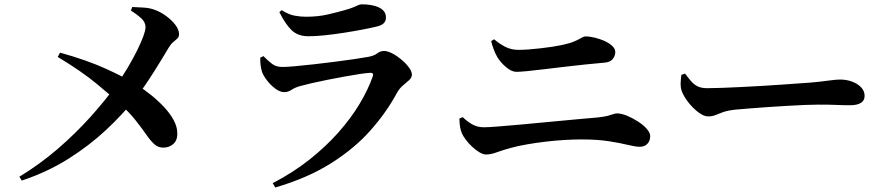

<svg xmlns="http://www.w3.org/2000/svg" viewBox="-20 -796 4040 875"><path d="M79.3 27 68.3 9.4Q163.2 -48.5 243.9 -118.2Q324.5 -188 390.8 -261.6Q457.1 -335.2 507 -404Q537.7 -446.3 562.4 -488.2Q587.1 -530.1 605.3 -566.9Q623.4 -603.7 633.3 -630.9Q643.2 -658.1 643.2 -671.6Q643.2 -695.4 622.8 -713.7Q602.3 -732 576.5 -748L582.8 -764.1Q607.2 -763.1 635 -761.4Q662.8 -759.8 686.6 -750.8Q712.5 -741 737.6 -722.7Q762.8 -704.4 779.4 -682.4Q796 -660.4 796 -639.9Q796 -628.2 788.6 -620.9Q781.1 -613.6 770.4 -605Q759.7 -596.4 749.3 -579.7Q739.4 -563 723 -535.9Q706.6 -508.8 686.1 -476Q665.5 -443.3 642.2 -409Q618.9 -374.6 594.4 -344Q538 -273.5 462.3 -202.8Q386.5 -132.1 291.2 -72Q195.9 -12 79.3 27ZM243 -536.5 253.7 -556.1Q375.9 -522.1 463 -482.5Q550.1 -443 603.1 -409.6Q635.3 -389.6 667.4 -363.8Q699.5 -338 726.7 -309.2Q753.9 -280.4 770.6 -250.1Q787.2 -219.8 788 -191.6Q789.4 -157.5 770.5 -140.4Q751.5 -123.2 724.4 -123.2Q700.4 -123.2 683.1 -139Q665.8 -154.8 646.5 -182.7Q627.2 -210.6 598.1 -247.5Q569.1 -284.4 522.7 -326.4Q486.8 -359.4 418.4 -415.9Q349.9 -472.4 243 -536.5Z M1166.2 -533.2 1180.6 -540.2Q1202.7 -517.7 1220.8 -504.3Q1238.9 -490.8 1267.4 -490.8Q1285.1 -490.8 1323 -494.1Q1360.9 -497.4 1408.5 -502.8Q1456 -508.2 1504.2 -514.3Q1552.4 -520.4 1593.3 -526.4Q1634.1 -532.4 1657 -536.6Q1684.8 -541.5 1699 -552.7Q1713.2 -563.8 1730.1 -563.8Q1745.9 -563.8 1767.3 -552.8Q1788.7 -541.8 1809.1 -524.7Q1829.5 -507.7 1843.3 -489.1Q1857.1 -470.6 1857.1 -455.6Q1857.1 -442.5 1844.9 -431.1Q1832.6 -419.7 1816.6 -406.7Q1800.6 -393.6 1789.1 -372.9Q1742.4 -285.5 1669.2 -202.7Q1596 -119.8 1489.1 -52.3Q1382.2 15.3 1234.4 58.5L1223 38.6Q1315.4 -9.4 1390 -68.4Q1464.6 -127.5 1521.8 -192Q1579 -256.5 1618.2 -321.7Q1657.4 -387 1678.7 -447.5Q1684.5 -465 1667.4 -464.2Q1651.1 -463.4 1619.7 -458.8Q1588.4 -454.1 1549.5 -447Q1510.7 -439.9 1471.5 -432.1Q1432.4 -424.3 1399 -416.6Q1365.7 -408.9 1346.9 -403.5Q1324.6 -397.3 1308.7 -386.7Q1292.8 -376.1 1276 -376.1Q1255.6 -376.1 1233.8 -392.7Q1212 -409.4 1195.7 -431Q1179.5 -452.6 1174.2 -468Q1169.2 -485.6 1167.4 -500.6Q1165.6 -515.5 1166.2 -533.2ZM1696.1 -674.8Q1666.2 -667.6 1626.5 -660.2Q1586.8 -652.7 1543.1 -646Q1499.4 -639.2 1458.4 -635Q1417.5 -630.8 1385 -630.8Q1337.8 -630.8 1309 -658.5Q1280.2 -686.2 1253.2 -740.7L1263.7 -749.8Q1294.6 -730 1321.7 -724.8Q1348.9 -719.7 1373.6 -719.7Q1429.8 -719.7 1473.7 -730.1Q1517.6 -740.4 1548.9 -749.2Q1574.3 -756.2 1589.1 -762.3Q1603.9 -768.4 1612.6 -772.4Q1621.3 -776.3 1628.2 -776.3Q1678.7 -776.3 1708.8 -761.1Q1738.9 -745.9 1738.9 -715.9Q1738.9 -701 1729.5 -690.8Q1720.1 -680.5 1696.1 -674.8Z M2735.9 -510.6Q2697.2 -507.3 2649.8 -502.4Q2602.5 -497.5 2552.6 -491.6Q2502.7 -485.7 2458.2 -480.3Q2413.7 -474.8 2380.8 -471.7Q2347.9 -468.6 2333.5 -468.6Q2311.8 -468.6 2286.9 -489.5Q2262.1 -510.5 2247.9 -533.2Q2236.8 -552 2230 -570.8Q2223.2 -589.5 2218.3 -608.5L2231.5 -617.1Q2258.3 -594.8 2284.4 -581.8Q2310.5 -568.8 2342.6 -568.8Q2363.2 -568.8 2389 -570.7Q2414.9 -572.6 2441.9 -575.7Q2468.9 -578.7 2494.8 -582.6Q2520.6 -586.5 2541 -590.8Q2576 -598.2 2596.6 -607.1Q2617.3 -616 2628.9 -623Q2640.6 -630 2647.3 -630Q2667.8 -630 2691.6 -624.2Q2715.4 -618.3 2736.4 -608.6Q2757.4 -598.9 2770.7 -586.1Q2784 -573.3 2784 -559.4Q2784 -541.4 2772.4 -527Q2760.8 -512.6 2735.9 -510.6ZM2073.6 -255.7 2088.8 -262.2Q2110.1 -241.5 2133 -228.7Q2156 -216 2185.4 -216Q2204.4 -216 2250.1 -219.6Q2295.8 -223.2 2355.9 -228.6Q2416 -234 2480.5 -240.3Q2545 -246.6 2604.3 -251.9Q2663.6 -257.3 2705 -260.8Q2733.5 -264 2749.4 -268.1Q2765.3 -272.3 2774.5 -275.8Q2783.6 -279.3 2791.6 -279.3Q2811.4 -279.3 2837.1 -268.8Q2862.7 -258.3 2887 -242.6Q2911.3 -227 2927.2 -209Q2943.1 -191.1 2943.1 -175.5Q2943.1 -154.5 2930.5 -140.8Q2917.9 -127.1 2896 -127.1Q2876.5 -127.1 2841.7 -135.6Q2806.9 -144.2 2754.7 -152.4Q2702.5 -160.6 2630 -160.6Q2592.3 -160.6 2549.4 -157.9Q2506.5 -155.3 2463.2 -150Q2419.9 -144.8 2380.3 -137.8Q2340.7 -130.9 2308.5 -122.1Q2272.5 -112.5 2244.7 -102.2Q2216.9 -91.9 2195.6 -91.9Q2181.2 -91.9 2164.1 -102.4Q2147 -112.9 2130.7 -128.3Q2114.5 -143.6 2102.2 -160.2Q2089.9 -176.8 2085.2 -188.1Q2079.5 -201.5 2076.8 -216.7Q2074.2 -231.8 2073.6 -255.7Z M3102 -460.6Q3116.8 -440.9 3129.6 -425.9Q3142.4 -410.9 3159.3 -402.5Q3176.2 -394.1 3202.2 -394.1Q3229 -394.1 3269.7 -395.6Q3310.3 -397.1 3357.9 -399.4Q3405.5 -401.6 3454.2 -404.6Q3502.9 -407.6 3546.8 -410.6Q3590.6 -413.6 3623.5 -416.1Q3656.5 -418.6 3671.6 -419.4Q3721.6 -423.8 3755.7 -428.7Q3789.9 -433.5 3808.2 -433.5Q3838.5 -433.5 3863.9 -423.8Q3889.3 -414.1 3904.8 -397.6Q3920.3 -381.1 3920.3 -359.1Q3920.3 -337.5 3903 -326.9Q3885.7 -316.4 3853.9 -316.4Q3824.6 -316.4 3793.1 -317.8Q3761.7 -319.2 3708.5 -319.2Q3685.7 -319.2 3648.3 -317.7Q3610.9 -316.2 3565.7 -313.5Q3520.6 -310.9 3476 -307.8Q3431.5 -304.6 3393.3 -301.6Q3355.1 -298.6 3332.4 -296.4Q3296.4 -292.6 3276.1 -285.3Q3255.7 -278.1 3241 -271.8Q3226.2 -265.5 3207.4 -265.5Q3187.6 -265.5 3163.3 -283.7Q3138.9 -301.9 3118.1 -328.2Q3097.3 -354.6 3087.6 -378.8Q3081.2 -396.2 3081.9 -416.6Q3082.7 -436.9 3085.1 -455Z"/></svg>

Font: Noto Serif KR
Style: Regular
Weight: 200
Designer: Ryoko NISHIZUKA 西塚涼子 (kana & ideographs); Frank Grießhammer (Latin, Greek & Cyrillic); Wenlong ZHANG 张文龙 (bopomofo); San
Foundry: Adobe
Version: Version 2.001;hotconv 1.1.0;makeotfexe 2.6.0